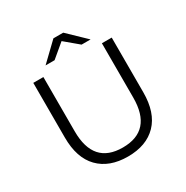

<svg xmlns="http://www.w3.org/2000/svg" viewBox="-196 -1047 1184 1219"><g transform="rotate(-30 396.0 -437.5)"><path d="M396 -840 297 -757H231L360 -881H432L561 -757H495ZM611 -700H683V-299Q683 -150 607.5 -72Q532 6 396 6Q260 6 184 -72Q108 -150 108 -299V-700H182V-302Q182 -60 396 -60Q611 -60 611 -302Z"/></g></svg>

Font: mBank
Style: Regular
Weight: 400
Designer: Julieta Ulanovsky
Foundry: Julieta Ulanovsky
Version: Version 7.200;PS 007.200;hotconv 1.0.88;makeotf.lib2.5.64775